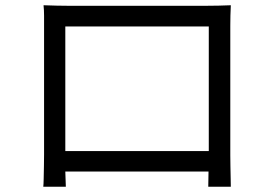

<svg xmlns="http://www.w3.org/2000/svg" viewBox="-20 -705 1040 732"><path d="M146 -685Q175 -684 196.5 -683.5Q218 -683 235 -683Q249 -683 289.5 -683Q330 -683 387 -683Q444 -683 505.5 -683Q567 -683 623.5 -683Q680 -683 720 -683Q760 -683 772 -683Q789 -683 813.5 -683.5Q838 -684 860 -685Q859 -666 858.5 -646Q858 -626 858 -607Q858 -596 858 -558Q858 -520 858 -467.5Q858 -415 858 -357.5Q858 -300 858 -248Q858 -196 858 -160Q858 -124 858 -114Q858 -98 858.5 -71.5Q859 -45 859.5 -22Q860 1 860 7H774L775 -51H229L231 7H145Q146 0 146.5 -22.5Q147 -45 147.5 -71.5Q148 -98 148 -115Q148 -125 148 -162Q148 -199 148 -252Q148 -305 148 -362.5Q148 -420 148 -472Q148 -524 148 -561Q148 -598 148 -607Q148 -624 148 -645.5Q148 -667 146 -685ZM229 -129H776V-604H229Z"/></svg>

Font: Go Noto Kurrent-Regular
Style: Regular
Weight: 400
Designer: Monotype Design Team
Foundry: Monotype Imaging Inc.
Version: Version 2.012; ttfautohint (v1.8.4.7-5d5b)